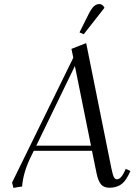

<svg xmlns="http://www.w3.org/2000/svg" viewBox="-20 -926 690 954"><path d="M40 -19 344.2 -639.2 335 -683.1 408.2 -711.9 533.2 -90.8Q540 -57.1 545.9 -46.1Q551.8 -35.2 560.1 -35.2Q579.1 -35.2 594.2 -64.9L605 -86.9L627.9 -76.2L617.2 -54.2Q599.1 -19 576.2 -6.1Q553.2 6.8 523.9 6.8Q497.1 6.8 482.7 -9Q468.3 -24.9 460 -64L437 -176.8H147.9L132.8 -146Q95.2 -69.3 89.8 1Q71.8 2.4 46.9 7.8ZM160.2 -202.1H432.1L352.1 -598.1ZM375 -765.1 420.9 -856.9Q434.6 -883.8 446.5 -894.8Q458.5 -905.8 474.1 -905.8Q490.2 -905.8 499 -887.2L396 -755.9Z"/></svg>

Font: Dihjauti
Style: Italic
Weight: 400
Italic angle: -9°
Designer: T. Christopher White
Version: Version 3.0.0